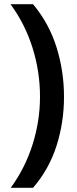

<svg xmlns="http://www.w3.org/2000/svg" viewBox="-20 -734 364 912"><path d="M284 -274Q284 -153 248.5 -41.5Q213 70 137 158H31Q99 65 134.5 -47Q170 -159 170 -275Q170 -394 134.5 -507Q99 -620 30 -714H137Q213 -623 248.5 -509.5Q284 -396 284 -274Z"/></svg>

Font: Noto Sans Gujarati SemiBold
Style: Regular
Weight: 600
Designer: Jelle Bosma - Monotype Design Team, Universal Thirst
Foundry: Monotype Imaging Inc.
Version: Version 2.106; ttfautohint (v1.8.4.7-5d5b)